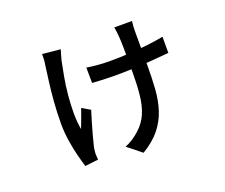

<svg xmlns="http://www.w3.org/2000/svg" viewBox="-115 -780 1230 1050"><g transform="rotate(-20 500.0 -254.5)"><path d="M741 -604Q739 -591 738 -576.5Q737 -562 737 -549Q737 -536 737 -508.5Q737 -481 737 -448.5Q737 -416 737 -387.5Q737 -359 737 -343Q737 -272 732.5 -209Q728 -146 710.5 -91.5Q693 -37 656 9.5Q619 56 554 95L473 30Q495 22 518.5 6.5Q542 -9 559 -25Q598 -60 617 -105Q636 -150 642 -209.5Q648 -269 648 -344Q648 -372 648 -409Q648 -446 647.5 -483Q647 -520 645 -547Q644 -558 642 -577Q640 -596 638 -604ZM419 -450Q440 -446 477 -442.5Q514 -439 550 -439Q610 -439 667.5 -442.5Q725 -446 777 -452Q829 -458 868 -466V-372Q830 -369 780.5 -364.5Q731 -360 672.5 -357.5Q614 -355 548 -355Q517 -355 483.5 -356.5Q450 -358 420 -360ZM322 -592Q318 -579 313 -562Q308 -545 305 -533Q297 -494 288 -445Q279 -396 274 -343Q269 -290 269 -238.5Q269 -187 277 -144Q285 -165 296.5 -195Q308 -225 317 -252L365 -224Q355 -193 344 -155Q333 -117 323.5 -82Q314 -47 309 -25Q308 -16 306.5 -5.5Q305 5 305 11Q305 18 306 28Q307 38 307 45L230 54Q222 29 211 -13Q200 -55 192 -106.5Q184 -158 184 -207Q184 -274 189 -336.5Q194 -399 201 -451.5Q208 -504 213 -542Q216 -558 216.5 -574Q217 -590 217 -602Z"/></g></svg>

Font: Noto Sans SC Thin Medium
Style: Regular
Weight: 500
Version: Version 2.004-H2;hotconv 1.0.118;makeotfexe 2.5.65603